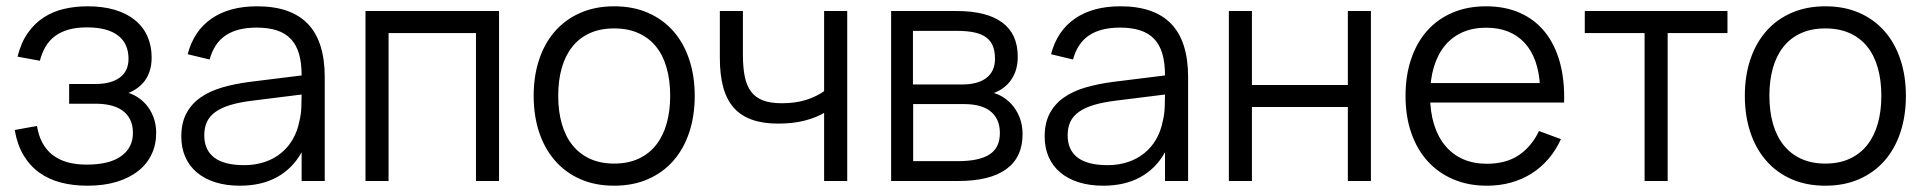

<svg xmlns="http://www.w3.org/2000/svg" viewBox="-20 -575 6115 610"><path d="M257.7 15Q212 15 173.2 4.9Q134.5 -5.2 104.7 -26.8Q74.8 -48.3 54.8 -81.8Q34.8 -115.3 26.7 -162L97.5 -174.8Q102.3 -144.7 114.5 -121.8Q126.7 -98.8 146.4 -83.2Q166.2 -67.7 193.3 -59.8Q220.5 -52 255.2 -52Q327.3 -52 364.8 -78.8Q402.3 -105.7 402.3 -152.7Q402.3 -178.2 393.2 -195.8Q384.2 -213.3 368.2 -224.4Q352.3 -235.5 330.8 -240.5Q309.3 -245.5 284.3 -245.5H199.7V-308.2H284.3Q308.3 -308.2 327.6 -313.3Q346.8 -318.5 360.4 -328.5Q374 -338.5 381.2 -353.4Q388.3 -368.3 388.3 -388Q388.3 -411.7 380.3 -430.1Q372.3 -448.5 356 -461.4Q339.7 -474.3 314.8 -481.2Q290 -488 256 -488Q221.7 -488 196.4 -480.5Q171.2 -473 153.2 -459.2Q135.3 -445.3 124.2 -425.8Q113 -406.3 106.7 -382L35.7 -395Q47 -440.3 68.9 -471Q90.8 -501.7 120.1 -520.3Q149.3 -539 184.6 -547Q219.8 -555 258 -555Q306.7 -555 344.6 -543.8Q382.5 -532.5 408.6 -511.3Q434.7 -490.2 448.2 -460Q461.8 -429.8 461.8 -392.2Q461.8 -367.2 454.9 -347.2Q448 -327.3 435.2 -312.4Q422.3 -297.5 404.2 -287.3Q386 -277.2 363.3 -271.7L364 -284.3Q386.2 -282.8 406.3 -272.5Q426.5 -262.2 442.2 -245Q457.8 -227.8 467 -204.3Q476.2 -180.8 476.2 -152.7Q476.2 -115.5 461.6 -84.7Q447 -53.8 418.9 -31.7Q390.8 -9.5 350.3 2.8Q309.8 15 257.7 15Z M796.7 -555Q708.7 -555 652.1 -515.9Q595.5 -476.8 576.3 -402.7L646 -386Q660 -437.5 696.8 -462.4Q733.5 -487.3 795.3 -487.3Q832.2 -487.3 859.2 -478.6Q886.3 -469.8 903.9 -451.3Q921.5 -432.8 929.9 -404.2Q938.3 -375.7 938.3 -335.7V-275.3Q938.3 -257.3 937.4 -234.2Q936.5 -211 931.3 -190.7Q925.2 -158.5 910.1 -132.4Q895 -106.3 872.3 -88.1Q849.7 -69.8 820.2 -60.1Q790.8 -50.3 755.7 -50.3Q692.5 -50.3 660.8 -74.3Q629 -98.3 629 -145.3Q629 -169.7 637.5 -187.9Q646 -206.2 664.7 -219.5Q683.3 -232.8 712.5 -241.6Q741.7 -250.3 782.8 -255.3L954.3 -276.7L951.8 -337L776.2 -315.2Q726.7 -309 685.9 -297.1Q645.2 -285.2 616.3 -264.7Q587.5 -244.2 571.8 -214.1Q556 -184 556 -141.3Q556 -105.2 568.8 -76.1Q581.7 -47 605.9 -26.8Q630.2 -6.5 664.5 4.2Q698.8 15 742.3 15Q810.3 15 859.8 -12.1Q909.3 -39.2 938.3 -91.2V0H1011.7V-330.3Q1011.7 -443.2 958.1 -499.1Q904.5 -555 796.7 -555Z M1141.2 0V-540H1565.5V0H1492.2V-470H1214.5V0Z M1931.2 15Q1991.2 15 2038.6 -5.8Q2086 -26.5 2119.1 -64.1Q2152.2 -101.7 2169.7 -154.3Q2187.2 -207 2187.2 -270.7Q2187.2 -333.3 2169.8 -385.7Q2152.5 -438 2119.6 -475.6Q2086.7 -513.2 2039.2 -534.1Q1991.8 -555 1931.2 -555Q1871.7 -555 1824.2 -534.3Q1776.8 -513.7 1743.8 -476.3Q1710.8 -439 1693.2 -386.7Q1675.5 -334.3 1675.5 -270.7Q1675.5 -207.7 1692.8 -155.2Q1710.2 -102.7 1743.2 -64.8Q1776.2 -26.8 1823.6 -5.9Q1871 15 1931.2 15ZM1931.2 -55.3Q1887.7 -55.3 1854.5 -70.5Q1821.3 -85.7 1798.8 -113.8Q1776.3 -141.8 1764.9 -181.7Q1753.5 -221.5 1753.5 -270.7Q1753.5 -319 1764.5 -358.3Q1775.5 -397.7 1797.7 -425.8Q1819.8 -454 1853.2 -469.3Q1886.5 -484.7 1931.2 -484.7Q1975.2 -484.7 2008.6 -469.7Q2042 -454.7 2064.3 -426.9Q2086.7 -399.2 2097.9 -359.5Q2109.2 -319.8 2109.2 -270.7Q2109.2 -221.8 2097.9 -182.2Q2086.7 -142.7 2064.4 -114.4Q2042.2 -86.2 2008.8 -70.8Q1975.5 -55.3 1931.2 -55.3Z M2602.7 -218.8Q2573.5 -201.2 2536.5 -191.8Q2499.5 -182.3 2452 -182.3Q2403.8 -182.3 2368.9 -194.8Q2334 -207.2 2311.3 -232.7Q2288.7 -258.2 2277.8 -297.6Q2267 -337 2267 -391V-540H2340.3V-401Q2340.3 -360.8 2346.2 -331.7Q2352.2 -302.5 2366.3 -283.8Q2380.5 -265 2404.2 -256Q2428 -247 2463.7 -247Q2507.2 -247 2540.8 -257.5Q2574.3 -268 2602.8 -288.2L2598.3 -279V-540H2671.7V0H2598.3V-222.3Z M3025 0H2811.2V-540H3019.3Q3114.8 -540 3164.2 -503.5Q3213.5 -467 3213.5 -394.8Q3213.5 -367.8 3205.7 -346.8Q3197.8 -325.8 3183.9 -310.4Q3170 -295 3151 -285.5Q3132 -276 3109.5 -272V-284Q3133 -283.3 3154.4 -273.2Q3175.8 -263 3192.4 -245.3Q3209 -227.7 3218.9 -203.2Q3228.8 -178.7 3228.8 -148.8Q3228.8 -75.3 3177.1 -37.7Q3125.3 0 3025 0ZM3023.3 -63Q3090.2 -63 3123.4 -84.1Q3156.7 -105.2 3156.7 -152.2Q3156.7 -177.5 3147.9 -195.1Q3139.2 -212.7 3124 -223.6Q3108.8 -234.5 3088.4 -239.4Q3068 -244.3 3044.7 -244.3H2881.2V-63ZM3018.5 -477H2880.5V-306.7H3038.5Q3061.2 -306.7 3080.1 -311.6Q3099 -316.5 3112.7 -326.5Q3126.3 -336.5 3133.8 -351.9Q3141.2 -367.3 3141.2 -388.3Q3141.2 -412 3134.4 -428.8Q3127.7 -445.5 3113 -456.3Q3098.3 -467.2 3075.1 -472.1Q3051.8 -477 3018.5 -477Z M3539.7 -555Q3451.7 -555 3395.1 -515.9Q3338.5 -476.8 3319.3 -402.7L3389 -386Q3403 -437.5 3439.8 -462.4Q3476.5 -487.3 3538.3 -487.3Q3575.2 -487.3 3602.2 -478.6Q3629.3 -469.8 3646.9 -451.3Q3664.5 -432.8 3672.9 -404.2Q3681.3 -375.7 3681.3 -335.7V-275.3Q3681.3 -257.3 3680.4 -234.2Q3679.5 -211 3674.3 -190.7Q3668.2 -158.5 3653.1 -132.4Q3638 -106.3 3615.3 -88.1Q3592.7 -69.8 3563.2 -60.1Q3533.8 -50.3 3498.7 -50.3Q3435.5 -50.3 3403.8 -74.3Q3372 -98.3 3372 -145.3Q3372 -169.7 3380.5 -187.9Q3389 -206.2 3407.7 -219.5Q3426.3 -232.8 3455.5 -241.6Q3484.7 -250.3 3525.8 -255.3L3697.3 -276.7L3694.8 -337L3519.2 -315.2Q3469.7 -309 3428.9 -297.1Q3388.2 -285.2 3359.3 -264.7Q3330.5 -244.2 3314.8 -214.1Q3299 -184 3299 -141.3Q3299 -105.2 3311.8 -76.1Q3324.7 -47 3348.9 -26.8Q3373.2 -6.5 3407.5 4.2Q3441.8 15 3485.3 15Q3553.3 15 3602.8 -12.1Q3652.3 -39.2 3681.3 -91.2V0H3754.7V-330.3Q3754.7 -443.2 3701.1 -499.1Q3647.5 -555 3539.7 -555Z M3884.2 0V-540H3957.5V-305H4262.2V-540H4335.5V0H4262.2V-235H3957.5V0Z M4703.8 -54.7Q4661.7 -54.7 4628.3 -69.3Q4595 -84 4571.7 -111.9Q4548.3 -139.8 4535.9 -180.2Q4523.5 -220.5 4523.5 -271.5Q4523.5 -322.3 4535.6 -362.3Q4547.7 -402.3 4570.5 -430Q4593.3 -457.7 4626.3 -472.3Q4659.3 -487 4701.2 -487Q4779.3 -487 4823.7 -438.9Q4868 -390.8 4872.8 -300.7L4873 -249.3H4949.3Q4951.3 -320.8 4935.7 -377.4Q4920 -434 4888.2 -473.5Q4856.3 -513 4809.2 -534Q4762 -555 4701.2 -555Q4642.8 -555 4595.6 -535.1Q4548.3 -515.2 4515 -478.2Q4481.7 -441.2 4463.6 -388.3Q4445.5 -335.5 4445.5 -270Q4445.5 -205.2 4463.9 -152.3Q4482.3 -99.5 4516.2 -62.4Q4550 -25.3 4597.6 -5.2Q4645.2 15 4703.8 15Q4744.3 15 4780 5.2Q4815.7 -4.7 4845.6 -23.5Q4875.5 -42.3 4899.2 -69.8Q4923 -97.3 4939.2 -133L4869.5 -158.7Q4845.7 -109 4805 -81.8Q4764.3 -54.7 4703.8 -54.7ZM4931.3 -311H4510.5L4508.7 -249.3H4949.3Z M5205 0V-470H5015V-540H5468.3V-470H5278.3V0Z M5779.2 15Q5839.2 15 5886.6 -5.8Q5934 -26.5 5967.1 -64.1Q6000.2 -101.7 6017.7 -154.3Q6035.2 -207 6035.2 -270.7Q6035.2 -333.3 6017.8 -385.7Q6000.5 -438 5967.6 -475.6Q5934.7 -513.2 5887.2 -534.1Q5839.8 -555 5779.2 -555Q5719.7 -555 5672.2 -534.3Q5624.8 -513.7 5591.8 -476.3Q5558.8 -439 5541.2 -386.7Q5523.5 -334.3 5523.5 -270.7Q5523.5 -207.7 5540.8 -155.2Q5558.2 -102.7 5591.2 -64.8Q5624.2 -26.8 5671.6 -5.9Q5719 15 5779.2 15ZM5779.2 -55.3Q5735.7 -55.3 5702.5 -70.5Q5669.3 -85.7 5646.8 -113.8Q5624.3 -141.8 5612.9 -181.7Q5601.5 -221.5 5601.5 -270.7Q5601.5 -319 5612.5 -358.3Q5623.5 -397.7 5645.7 -425.8Q5667.8 -454 5701.2 -469.3Q5734.5 -484.7 5779.2 -484.7Q5823.2 -484.7 5856.6 -469.7Q5890 -454.7 5912.3 -426.9Q5934.7 -399.2 5945.9 -359.5Q5957.2 -319.8 5957.2 -270.7Q5957.2 -221.8 5945.9 -182.2Q5934.7 -142.7 5912.4 -114.4Q5890.2 -86.2 5856.8 -70.8Q5823.5 -55.3 5779.2 -55.3Z"/></svg>

Font: Vela Sans GX ExtLt
Style: Regular
Weight: 200
Designer: Principal design: Mikhail Sharanda - project Manrope.
Design modification: Ravid Balaliev
Foundry: Mikhail Sharanda
Version: Version 1.001